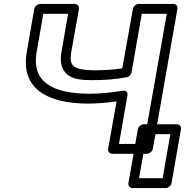

<svg xmlns="http://www.w3.org/2000/svg" viewBox="-20 -756 951 975"><path d="M448 -349C508 -349 571 -353 624 -364C636 -366 646 -377 648 -388L700 -686H827L710 -25H584L627 -270C629 -280 627 -299 603 -295C551 -287 493 -280 436 -280C239 -280 140 -345 166 -492L200 -686H326L292 -492C279 -420 304 -367 377 -354C398 -350 421 -349 448 -349ZM457 -399C432 -399 411 -401 394 -404C345 -413 332 -436 342 -492L381 -711C383 -722 375 -736 360 -736H184C173 -736 157 -726 154 -711L116 -492C83 -305 222 -230 427 -230C477 -230 526 -235 572 -241L529 0C527 11 535 25 550 25H726C737 25 753 15 756 0L881 -711C883 -722 876 -736 861 -736H684C673 -736 658 -726 655 -711L601 -409C558 -402 507 -399 457 -399ZM806 149H686L726 -75H845ZM822 199C833 199 848 189 851 174L899 -100C901 -111 894 -125 879 -125H710C699 -125 683 -115 680 -100L632 174C630 185 638 199 653 199Z"/></svg>

Font: Asimov
Style: XWidOuIt
Weight: 500
Designer: Google
Version: Version 2.000980; 2014